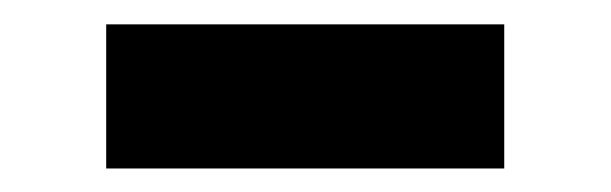

<svg xmlns="http://www.w3.org/2000/svg" viewBox="-20 -379 509 160"><path d="M400.2 -358.7H68.5V-238.6H400.2Z"/></svg>

Font: TID UI
Style: Bold
Weight: 700
Designer: The TID Project Authors
Foundry: Bakken & Bæck
Version: Version 1.001;hotconv 1.0.109;makeotfexe 2.5.65596